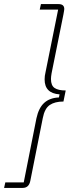

<svg xmlns="http://www.w3.org/2000/svg" viewBox="-38 -780 348 938"><path d="M-12 111H78L140 -202Q151 -253 178 -277.5Q205 -302 250 -304L253 -319Q180 -324 180 -392Q180 -400 181 -409Q182 -418 184 -425L246 -733H156L162 -760H248Q276 -760 276 -736Q276 -733 275 -727.5Q274 -722 272 -710L214 -422Q211 -405 211 -394Q211 -362 229 -350Q247 -338 283 -338L272 -284Q230 -284 205 -267Q180 -250 171 -203L110 104Q103 138 73 138H-18Z"/></svg>

Font: IBM Plex Sans Condensed ExtraLight
Style: Italic
Weight: 200
Width: 3
Italic angle: -11°
Designer: Mike Abbink, Paul van der Laan, Pieter van Rosmalen
Foundry: Bold Monday
Version: Version 1.3